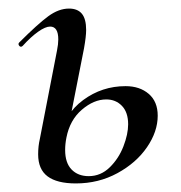

<svg xmlns="http://www.w3.org/2000/svg" viewBox="-20 -415 423 448"><path d="M69 -55Q69 -74 73 -91L113 -297Q116 -312 116 -323Q116 -353 97 -353Q86 -353 69 -341Q52 -329 33 -308Q31 -306 29 -306Q26 -306 24 -309.5Q22 -313 25 -316Q68 -359 92.5 -377Q117 -395 141 -395Q161 -395 171 -383Q181 -371 181 -345Q181 -330 176 -302L135 -94Q132 -79 132 -65Q132 -35 147 -19.5Q162 -4 187 -4Q215 -4 236 -24.5Q257 -45 268 -73.5Q279 -102 279 -125Q279 -153 264.5 -168Q250 -183 228 -183Q199 -183 171 -159Q143 -135 135 -94L121 -95Q130 -149 174 -181.5Q218 -214 273 -214Q306 -214 327 -196Q348 -178 348 -145Q348 -108 323 -71.5Q298 -35 254 -11Q210 13 157 13Q113 13 91 -3.5Q69 -20 69 -55Z"/></svg>

Font: Cormorant Garamond Medium
Style: Italic
Weight: 500
Italic angle: -10°
Designer: Christian Thalmann (Catharsis Fonts)
Foundry: Catharsis Fonts
Version: Version 4.000